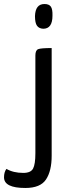

<svg xmlns="http://www.w3.org/2000/svg" viewBox="-122 -739 326 955"><path d="M52 -659Q54 -719 99 -719Q122 -719 131 -706Q140 -693 139 -661Q139 -596 93 -596Q72 -597 62 -611Q52 -625 52 -659ZM135 36Q135 111 107 153.5Q79 196 4 196Q-102 196 -102 143Q-102 117 -90 101Q-56 121 -6 121Q31 121 42.5 99.5Q54 78 54 23V-463Q54 -489 68 -494.5Q82 -500 135 -500Z"/></svg>

Font: Yanone Kaffeesatz
Style: Regular
Weight: 400
Designer: Yanone (Cyrillic: Daniel Pouzeot)
Foundry: Yanone
Version: Version 1.003;PS 001.003;hotconv 1.0.88;makeotf.lib2.5.64775